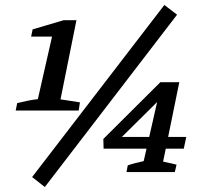

<svg xmlns="http://www.w3.org/2000/svg" viewBox="-20 -691 820 771"><path d="M43 -247 49 -277Q71 -282 89 -286Q107 -290 132 -293L189 -544H105L111 -573L236 -610H287L223 -292L301 -280L296 -247ZM160 60 109 20 640 -671 691 -632ZM488 0 493 -27Q511 -33 525 -36.5Q539 -40 557 -44L618 -312L634 -304L441 -113L430 -141H728L718 -94H396L395 -133L624 -361H700L635 -42L689 -30L682 0Z"/></svg>

Font: Piazzolla Thin
Style: Bold Italic
Weight: 700
Italic angle: -11.3°
Version: Version 2.005